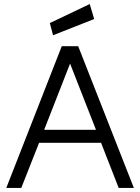

<svg xmlns="http://www.w3.org/2000/svg" viewBox="-20 -928 693 948"><path d="M242 -754 445 -834 423 -908 226 -814ZM285 -700 11 0H85L173 -223H479L566 0H641L366 -700ZM326 -614 454 -287H198Z"/></svg>

Font: LilGrotesk
Style: Regular
Weight: 400
Designer: Bastien Sozeau
Foundry: NBR — Bastien Sozeau
Version: Version 2.001